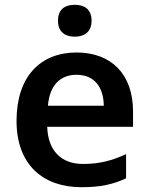

<svg xmlns="http://www.w3.org/2000/svg" viewBox="-20 -771 621 801"><path d="M292 -751C253 -751 222 -734 222 -685C222 -636 253 -618 292 -618C330 -618 362 -636 362 -685C362 -734 330 -751 292 -751ZM299 -552C149 -552 49 -452 49 -267C49 -82 161 10 320 10C400 10 452 -2 506 -27V-128C447 -101 396 -87 326 -87C234 -87 180 -144 177 -242H535V-306C535 -461 445 -552 299 -552ZM299 -459C376 -459 412 -405 413 -330H180C187 -415 231 -459 299 -459Z"/></svg>

Font: Noto Sans Ol Chiki SemiBold
Style: Regular
Weight: 600
Designer: Monotype Design Team, Lewis McGuffie
Foundry: Monotype Imaging Inc.
Version: Version 2.003